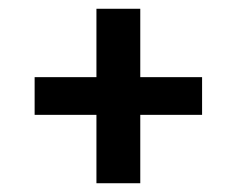

<svg xmlns="http://www.w3.org/2000/svg" viewBox="-20 -559 540 438"><path d="M200 -141V-297H59V-383H200V-539H300V-383H441V-297H300V-141Z"/></svg>

Font: Iosevka Term Curly
Style: Bold
Weight: 700
Designer: Belleve Invis
Foundry: Belleve Invis
Version: Version 32.3.0